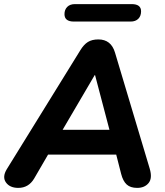

<svg xmlns="http://www.w3.org/2000/svg" viewBox="-30 -906 803 935"><path d="M59 9Q18 9 -1 -17.5Q-20 -44 3 -82L361 -661Q378 -689 398 -701.5Q418 -714 449 -714Q511 -714 530 -650L699 -85Q713 -38 693.5 -14.5Q674 9 638 9Q605 9 587 -7.5Q569 -24 560 -59L536 -153H204L136 -36Q109 9 59 9ZM431 -540 275 -274H503L433 -540ZM330 -801Q284 -801 284 -837Q284 -859 297.5 -872.5Q311 -886 335 -886H611Q657 -886 657 -851Q657 -828 643.5 -814.5Q630 -801 606 -801Z"/></svg>

Font: Nunito ExtraBold
Style: Italic
Weight: 800
Italic angle: -9°
Designer: Vernon Adams
Foundry: Vernon Adams
Version: Version 3.601; ttfautohint (v1.8.2.53-6de2)